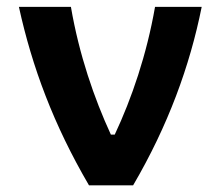

<svg xmlns="http://www.w3.org/2000/svg" viewBox="-20 -554 660 574"><path d="M192 -533.5H36.5C76 -353.5 140 -181.5 246 0H378C482.5 -178.5 547.5 -356.5 583 -533.5H443.5C418.5 -390.5 374 -260 323 -151.5H311.5C261.5 -260 216.5 -390.5 192 -533.5Z"/></svg>

Font: Monaspace Argon
Style: Bold
Weight: 700
Designer: Riley Cran & the Lettermatic Team
Foundry: Lettermatic
Version: Version 1.000 (Monaspace Argon)